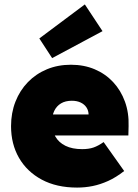

<svg xmlns="http://www.w3.org/2000/svg" viewBox="-20 -839 626 869"><path d="M329 10Q236 10 169 -26Q102 -62 66 -124.5Q30 -187 30 -268Q30 -328 50 -379Q70 -430 106.5 -467.5Q143 -505 192.5 -525.5Q242 -546 301 -546Q360 -546 408.5 -525.5Q457 -505 492 -467.5Q527 -430 545.5 -379Q564 -328 562 -268L561 -226H142L119 -321H400L381 -301V-319Q381 -338 371.5 -352.5Q362 -367 345 -375Q328 -383 305 -383Q276 -383 256 -371Q236 -359 225.5 -337Q215 -315 215 -284Q215 -248 230.5 -221Q246 -194 276.5 -179Q307 -164 352 -164Q382 -164 403.5 -171.5Q425 -179 449 -196L542 -65Q505 -36 469.5 -20Q434 -4 399.5 3Q365 10 329 10ZM216 -576 158 -665 364 -819 444 -698Z"/></svg>

Font: Lexend Deca Black
Style: Regular
Weight: 900
Designer: Bonnie Shaver-Troup, Thomas Jockin
Foundry: Lexend
Version: Version 1.007